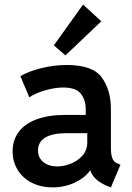

<svg xmlns="http://www.w3.org/2000/svg" viewBox="-20 -813 579 841"><path d="M35.2 -150.4Q35.2 -198.7 61.8 -234.9Q88.4 -271 140.4 -290.3Q192.4 -309.6 265.6 -309.6H355.5V-334Q356 -373.5 334.7 -401.6Q313.5 -429.7 256.8 -429.7Q220.7 -429.7 178.5 -417.5Q136.2 -405.3 108.4 -386.7L69.3 -479.5Q105 -500.5 160.4 -514.4Q215.8 -528.3 272.5 -528.3Q386.7 -528.3 426.3 -472.9Q465.8 -417.5 465.8 -335.9V-166Q465.8 -134.3 472.7 -118.2Q479.5 -102.1 497.1 -95.7L507.8 -91.8L465.8 7.8L451.2 2Q419.9 -10.3 400.9 -28.1Q381.8 -45.9 375.5 -66.4H374.5Q352.1 -34.2 307.6 -13.2Q263.2 7.8 210 7.8Q159.7 7.8 119.9 -12.2Q80.1 -32.2 57.6 -68.4Q35.2 -104.5 35.2 -150.4ZM231.4 -84Q258.8 -84 289.3 -95.7Q319.8 -107.4 341.1 -131.3Q362.3 -155.3 362.3 -189.5V-229.5H268.6Q210 -229.5 178.2 -210.4Q146.5 -191.4 146.5 -154.3Q146.5 -121.6 170.2 -102.8Q193.8 -84 231.4 -84ZM215.8 -614.3 343.8 -793 423.8 -719.7 266.6 -570.3Z"/></svg>

Font: Reddit Sans Vanilla SemiBold
Style: Regular
Weight: 600
Designer: Stephen Hutchings
Foundry: Reddit
Version: Version 1.013